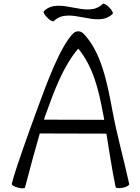

<svg xmlns="http://www.w3.org/2000/svg" viewBox="-20 -1008 762 1043"><path d="M272 -893C356 -978 507 -849 592 -933C596 -938 588 -954 573 -968C559 -983 543 -991 538 -987C454 -902 303 -1031 218 -947C214 -942 222 -926 237 -912C251 -897 267 -889 272 -893ZM116 10C140 -81 170 -194 196 -283L558 -282C574 -185 588 -88 608 8C610 14 627 16 647 12C668 7 683 -1 682 -8C653 -141 616 -271 591 -405C563 -556 530 -728 432 -827C425 -833 415 -838 405 -838C395 -838 385 -833 378 -827C306 -754 234 -556 180 -409C132 -277 66 -96 44 -10C42 -3 57 6 77 11C97 17 115 16 116 10ZM230 -391C275 -516 323 -647 405 -744C486 -646 516 -520 539 -395C542 -383 544 -370 546 -357L219 -358C222 -370 226 -381 230 -391Z"/></svg>

Font: Nupuram Light
Style: Regular
Weight: 300
Designer: Santhosh Thottingal (santhosh.thottingal@gmail.com)
Foundry: SMC
Version: Version 1.000